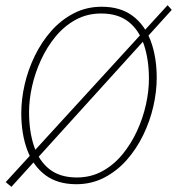

<svg xmlns="http://www.w3.org/2000/svg" viewBox="-20 -698 682 740"><path d="M24 22 2 4 626 -678 642 -660ZM274 12Q202 12 155 -23Q108 -58 85 -120Q62 -182 62 -262Q62 -315 75 -372Q88 -429 114 -482.5Q140 -536 177.5 -578.5Q215 -621 264 -646.5Q313 -672 372 -672Q444 -672 491 -637Q538 -602 561 -540Q584 -478 584 -398Q584 -345 571 -288Q558 -231 532 -177.5Q506 -124 468.5 -81.5Q431 -39 382 -13.5Q333 12 274 12ZM276 -14Q330 -14 374 -38Q418 -62 451.5 -102.5Q485 -143 508 -193Q531 -243 542.5 -295Q554 -347 554 -394Q554 -468 535 -525Q516 -582 475.5 -614Q435 -646 370 -646Q316 -646 272 -622Q228 -598 194.5 -557.5Q161 -517 138 -467Q115 -417 103.5 -365Q92 -313 92 -266Q92 -192 111 -135Q130 -78 170.5 -46Q211 -14 276 -14Z"/></svg>

Font: Source Sans 3 ExtraLight
Style: Italic
Weight: 250
Italic angle: -11°
Designer: Paul D. Hunt
Foundry: Adobe
Version: Version 3.046;hotconv 1.0.118;makeotfexe 2.5.65603